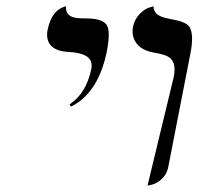

<svg xmlns="http://www.w3.org/2000/svg" viewBox="-20 -579 625 605"><path d="M203.6 -243.2 199.2 -250Q251.5 -284.7 267.6 -360.8Q276.9 -404.3 218.3 -413.1Q209 -414.6 200.2 -415Q128.9 -417.5 128.4 -469.7Q128.4 -478.5 130.4 -486.8Q143.1 -545.9 183.6 -558.1Q183.6 -558.1 188 -559.1Q185.5 -525.9 224.1 -522Q233.4 -521 251 -521Q308.1 -521 318.8 -495.6Q328.1 -472.2 315.4 -411.1Q293.5 -308.1 230.5 -259.3Q216.8 -249.5 203.6 -243.2ZM444.8 5.9 527.3 -335.9Q538.1 -387.7 506.3 -402.3Q492.2 -408.7 465.8 -413.1Q411.6 -422.4 399.9 -462.9Q396 -478 398.9 -494.1Q404.3 -519 420.4 -535.2Q436.5 -551.3 450.2 -555.2L463.9 -559.1Q462.9 -532.7 499.5 -522.9Q505.9 -521.5 517.1 -519Q564.5 -511.2 576.2 -495.6Q592.8 -471.2 579.1 -405.8L509.8 -50.8Q504.9 -28.3 488.8 -14.2Q472.7 0 458.5 2.9Z"/></svg>

Font: Linux Libertine Display Slanted O
Style: Slanted
Weight: 400
Designer: Philipp H. Poll
Foundry: Philipp H. Poll
Version: Version 5.0.9